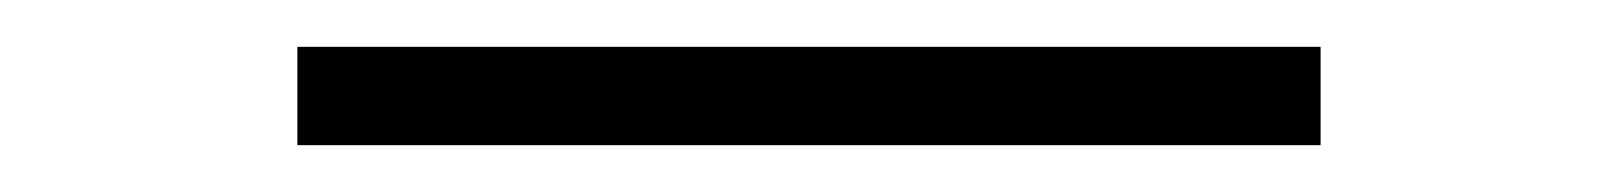

<svg xmlns="http://www.w3.org/2000/svg" viewBox="-20 -20 690 82"><path d="M107 42V0H544V42Z"/></svg>

Font: Azeret Mono Thin Thin
Style: Regular
Weight: 250
Version: Version 1.002